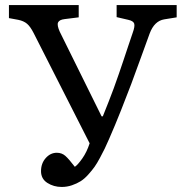

<svg xmlns="http://www.w3.org/2000/svg" viewBox="-20 -720 714 754"><path d="M222.2 14.2Q190.9 14.2 166 -1.7Q141.1 -17.6 141.1 -47.9Q141.1 -78.6 159.7 -99.4Q178.2 -120.1 203.1 -120.1Q222.7 -120.1 236.6 -107.9Q250.5 -95.7 273.9 -64.9Q285.6 -72.8 303.2 -97.7Q320.8 -122.6 332 -157.2L111.8 -590.8Q99.1 -615.7 86.2 -626.7Q73.2 -637.7 51.8 -642.1L15.1 -648.9V-700.2H289.1V-651.9L233.9 -645Q212.9 -642.6 208 -631.8Q203.1 -621.1 214.8 -595.2L378.9 -263.2H383.8Q395 -290.5 406.7 -320.8Q418.5 -351.1 426.8 -373.5Q435.1 -396 447.3 -431.4Q459.5 -466.8 464.8 -482.9Q470.2 -499 483.6 -539.3Q497.1 -579.6 501 -590.8Q510.3 -616.2 507.1 -627Q503.9 -637.7 483.9 -642.1L438 -652.8V-700.2H673.8V-651.9L625 -644Q586.4 -637.7 567.9 -588.9Q557.6 -561 534.2 -496.1Q510.7 -431.2 495.1 -389.4Q479.5 -347.7 455.3 -286.9Q431.2 -226.1 408.2 -173.8Q397.9 -150.4 391.4 -136.7Q384.8 -123 372.8 -100.6Q360.8 -78.1 351.1 -64.5Q341.3 -50.8 326.4 -34.2Q311.5 -17.6 296.6 -8.3Q281.7 1 262.5 7.6Q243.2 14.2 222.2 14.2Z"/></svg>

Font: Literata Book
Style: Regular
Weight: 400
Designer: Latin by Veronika Burian and Jose Scaglione. Greek by Irene Vlachou. Cyrillic by Vera Evstafieva
Foundry: TypeTogether
Version: Version 2.003;PS 002.003;hotconv 1.0.88;makeotf.lib2.5.64775